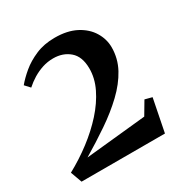

<svg xmlns="http://www.w3.org/2000/svg" viewBox="-121 -997 638 668"><g transform="rotate(-30 198.0 -663.0)"><path d="M2 -468Q49 -493.5 91.8 -526Q134.5 -558.5 167.8 -595.5Q201 -632.5 220.2 -672Q239.5 -711.5 239 -751.5Q238.5 -798.5 212.2 -821Q186 -843.5 147 -843.5Q124.5 -843.5 103.8 -836.8Q83 -830 64.5 -818.8Q46 -807.5 30.5 -793.5L12 -813.5Q28 -833 52.5 -853.5Q77 -874 110.8 -888.5Q144.5 -903 187.5 -903Q238 -903 272.8 -884.8Q307.5 -866.5 325.2 -837.2Q343 -808 343 -775Q343 -730.5 321.8 -691.2Q300.5 -652 263.2 -616.5Q226 -581 178.2 -548.5Q130.5 -516 78.5 -485L320.5 -509.5L351 -561L379.5 -553.5L353.5 -422.5H18.5Z"/></g></svg>

Font: Merriweather 120pt SemiBold
Style: Regular
Weight: 600
Version: Version 2.100